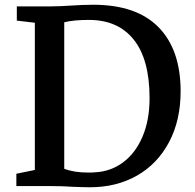

<svg xmlns="http://www.w3.org/2000/svg" viewBox="-20 -785 822 810"><path d="M127 -68V-689L51 -698V-758H191Q231 -758 289 -762Q302 -763 327 -764Q352 -765 373 -765Q556 -765 649 -670Q742 -575 742 -400Q742 -277 693 -185Q644 -93 557.5 -44Q471 5 360 5Q336 5 286 3Q243 0 193 0H49V-52ZM352 -57Q370 -57 380 -58Q446 -61 498.5 -99.5Q551 -138 581 -208Q611 -278 611 -371Q611 -534 544.5 -617.5Q478 -701 355 -701Q291 -701 251 -691V-73Q292 -57 352 -57Z"/></svg>

Font: Martel
Style: Bold
Weight: 700
Designer: Dan Reynolds
Foundry: Dan Reynolds
Version: Version 1.001; ttfautohint (v1.1) -l 5 -r 5 -G 72 -x 0 -D la